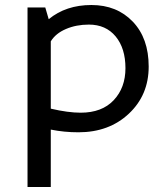

<svg xmlns="http://www.w3.org/2000/svg" viewBox="-20 -518 660 766"><path d="M301.8 -68.4Q386.7 -68.4 433.6 -118.2Q480.5 -168 480.5 -246.1Q480.5 -325.2 441.4 -372.6Q402.3 -419.9 334.5 -419.9Q284.2 -419.9 243.2 -402.3Q202.1 -384.8 182.6 -353V-84.5Q251.5 -68.4 301.8 -68.4ZM182.6 228H89.8V-488.3H160.6L174.3 -441.4Q243.2 -498 344.7 -498Q446.3 -498 509.8 -431.6Q573.2 -365.2 573.2 -252.4Q573.2 -138.7 494.1 -64.5Q415 9.8 293 9.8Q235.4 9.8 182.6 -1Z"/></svg>

Font: Spinnaker
Style: Regular
Weight: 400
Designer: Elena Albertoni
Foundry: Elena Albertoni
Version: Version 1.001